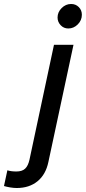

<svg xmlns="http://www.w3.org/2000/svg" viewBox="-158 -734 431 964"><path d="M185 -591Q162 -591 146.5 -607.5Q131 -624 131 -646Q131 -673 151.5 -693.5Q172 -714 199 -714Q222 -714 237.5 -698.5Q253 -683 253 -660Q253 -632 232.5 -611.5Q212 -591 185 -591ZM-74 210Q-89 210 -107 207Q-125 204 -138 200L-121 121Q-103 127 -76 127Q-47 127 -32 113Q-17 99 -10 68L113 -509H211L85 79Q72 142 30.5 176Q-11 210 -74 210Z"/></svg>

Font: Red Hat Display Medium
Style: Italic
Weight: 500
Italic angle: -12°
Designer: Pentagram, MCKL
Foundry: Pentagram, MCKL
Version: Version 1.023; ttfautohint (v1.8.3)